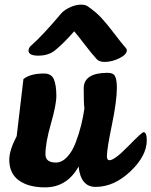

<svg xmlns="http://www.w3.org/2000/svg" viewBox="-20 -803 653 828"><path d="M170 -486Q202 -486 212.5 -460.5Q223 -435 223 -389Q223 -351 199.5 -269Q176 -187 176 -138Q176 -102 221 -102Q247 -102 269.5 -126Q292 -150 306.5 -188.5Q321 -227 330 -263.5Q339 -300 344 -335Q341 -356 341 -422Q341 -489 445 -489Q469 -489 476.5 -473.5Q484 -458 484 -424Q484 -368 462.5 -264Q441 -160 441 -129Q441 -112 452 -112Q474 -112 533 -172.5Q592 -233 599 -233Q613 -233 613 -198Q613 -131 542.5 -64Q472 3 392 3Q328 3 319 -85Q269 5 174 5Q103 5 61.5 -25Q20 -55 20 -114Q20 -155 52 -216L81 -462Q111 -486 170 -486ZM221 -589Q192 -563 145 -563Q103 -563 103 -585Q103 -597 116 -608Q162 -648 244 -745Q257 -760 282 -771.5Q307 -783 330 -783Q347 -783 358 -776Q393 -752 417.5 -725.5Q442 -699 471 -660.5Q500 -622 521 -598Q527 -592 527 -586Q527 -568 495 -552Q463 -536 431 -536Q409 -536 398 -547Q375 -572 344.5 -612Q314 -652 300 -668Q255 -617 221 -589Z"/></svg>

Font: LeckerliOne
Style: Regular
Weight: 400
Designer: Gesine Todt
Foundry: Gesine Todt
Version: Version 1.000